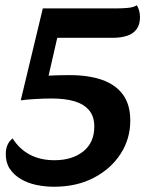

<svg xmlns="http://www.w3.org/2000/svg" viewBox="-20 -692 571 731"><path d="M185 19Q151 19 118 12Q85 5 59 -10.5Q33 -26 17.5 -49Q2 -72 2 -105Q2 -145 28 -165Q54 -124 94 -103Q134 -82 187 -82Q255 -82 297 -115.5Q339 -149 339 -210Q339 -249 319 -272.5Q299 -296 263 -306.5Q227 -317 177 -317Q148 -317 114 -315Q80 -313 59 -310L143 -660H424Q445 -660 467 -662Q489 -664 501 -672Q507 -662 510 -650.5Q513 -639 513 -627Q513 -599 500.5 -581.5Q488 -564 464.5 -556Q441 -548 409 -548H198L165 -404Q184 -405 204 -405.5Q224 -406 245 -406Q317 -406 368.5 -388Q420 -370 448 -332Q476 -294 476 -233Q476 -163 439 -106Q402 -49 337 -15Q272 19 185 19Z"/></svg>

Font: Sansita Swashed Light Medium
Style: Regular
Weight: 500
Version: Version 1.003